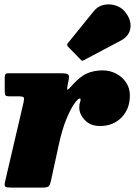

<svg xmlns="http://www.w3.org/2000/svg" viewBox="-20 -853 630 873"><path d="M18.5 -520H260Q279 -520 287.8 -515.5Q296.5 -511 292.5 -492L288 -469Q284.5 -451.5 285.5 -446.2Q286.5 -441 303 -459.5Q340 -502.5 372.5 -517.8Q405 -533 447.5 -533Q478.5 -533 506.8 -518.8Q535 -504.5 552.8 -478.8Q570.5 -453 570.5 -419Q570.5 -357.5 532.5 -318.8Q494.5 -280 435 -280Q391 -280 365.5 -307.2Q340 -334.5 340.5 -365Q340.5 -379.5 343.5 -387.2Q346.5 -395 346.5 -400Q346.5 -405 342 -405Q334.5 -405 317.5 -381Q300.5 -357 281.2 -310Q262 -263 247 -193.5L212.5 -35Q208.5 -15.5 203 -7.8Q197.5 0 173.5 0H31.5Q10 0 4.5 -4.2Q-1 -8.5 2.5 -25L87 -387Q91 -405 87.8 -410Q84.5 -415 62.5 -415H24.5Q8 -415 4.8 -419.8Q1.5 -424.5 1.5 -441V-499.5Q1.5 -511 4.5 -515.5Q7.5 -520 18.5 -520ZM548 -800Q578 -763 573 -726Q568 -689 529.5 -668.5L361.5 -579.5Q356 -576 353 -577Q350 -578 346 -582.5L289.5 -640.5Q281 -649.5 290 -658.5L407 -803Q425 -825 451.8 -830.8Q478.5 -836.5 505 -828.2Q531.5 -820 548 -800Z"/></svg>

Font: Besley* Fatface
Style: Italic
Weight: 900
Italic angle: -13°
Designer: Owen Earl
Foundry: indestructible type*
Version: Version 3.000; ttfautohint (v1.8.3)